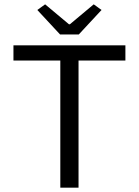

<svg xmlns="http://www.w3.org/2000/svg" viewBox="-20 -865 640 885"><path d="M258 0V-586H42V-656H558V-586H342V0ZM257 -706 152 -819 188 -845 298 -753H302L412 -845L448 -819L343 -706Z"/></svg>

Font: Source Code Pro
Style: Regular
Weight: 400
Monospace: yes
Designer: Paul D. Hunt, Teo Tuominen
Foundry: Adobe Systems Incorporated
Version: Version 2.030;PS 1.000;hotconv 16.6.51;makeotf.lib2.5.65220